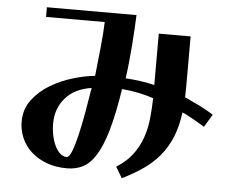

<svg xmlns="http://www.w3.org/2000/svg" viewBox="-52 -730 1104 871"><g transform="rotate(5 500.0 -294.5)"><path d="M788 -591Q788 -501 788 -450Q788 -399 788 -371.5Q788 -344 787.5 -333.5Q787 -323 787 -314Q820 -299 853.5 -282.5Q887 -266 919 -246L884 -188Q861 -202 846 -210.5Q831 -219 820 -225Q809 -231 800.5 -235.5Q792 -240 781 -244V-243Q773 -180 753 -131.5Q733 -83 702 -45.5Q671 -8 628.5 21.5Q586 51 533 77L503 27Q548 -1 575 -36.5Q602 -72 617 -113.5Q632 -155 637 -201.5Q642 -248 643 -297Q611 -308 573.5 -315.5Q536 -323 499 -326Q481 -210 459.5 -136Q438 -62 411.5 -20Q385 22 352.5 38Q320 54 281 54Q228 54 186.5 38Q145 22 116.5 -4.5Q88 -31 73 -66Q58 -101 58 -140Q58 -197 90.5 -239.5Q123 -282 171 -310.5Q219 -339 273.5 -355Q328 -371 372 -375Q380 -447 386.5 -512.5Q393 -578 394 -622H127V-666H535Q534 -640 532 -604Q530 -568 527 -529Q524 -490 520 -450.5Q516 -411 511 -376Q543 -374 577 -369.5Q611 -365 643 -357V-591ZM361 -319Q283 -307 242 -259Q201 -211 201 -143Q201 -113 207 -86.5Q213 -60 223 -40Q233 -20 246.5 -8.5Q260 3 275 3Q287 3 298.5 -26.5Q310 -56 321 -102.5Q332 -149 342 -206Q352 -263 361 -319Z"/></g></svg>

Font: Cafe24 ClassicType
Style: Regular
Weight: 400
Designer: Cafe24 thkim, hmlim, mnelim & 4IR
Foundry: Cafe24
Version: Version 1.000